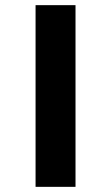

<svg xmlns="http://www.w3.org/2000/svg" viewBox="-20 -725 430 745"><path d="M118 0V-705H273V0Z"/></svg>

Font: Nunito Sans 7pt Expanded
Style: Bold
Weight: 700
Width: 7
Designer: Vernon Adams
Foundry: Vernon Adams
Version: Version 3.101;gftools[0.9.27]